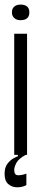

<svg xmlns="http://www.w3.org/2000/svg" viewBox="-25 -675 175 837"><path d="M37 0V-528H93V0ZM64 -587Q48 -587 37.5 -596Q27 -605 27 -621Q27 -638 37.5 -646.5Q48 -655 64 -655Q103 -655 103 -621Q103 -587 64 -587ZM90 132Q71 142 48.5 141.5Q26 141 10.5 127Q-5 113 -5 83Q-5 54 8 38Q21 22 35 14.5Q49 7 53 6V-5H87V0Q56 17 46.5 35Q37 53 37 66Q37 89 54 89Q71 89 90 82Z"/></svg>

Font: Bricolage Grotesque 96pt Condensed ExtraLight
Style: Regular
Weight: 200
Width: 3
Designer: Mathieu Triay
Foundry: Atelier Triay
Version: Version 1.001; ttfautohint (v1.8.4.7-5d5b);gftools[0.9.33.de